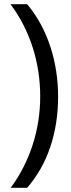

<svg xmlns="http://www.w3.org/2000/svg" viewBox="-20 -709 336 912"><path d="M256 -250C256 -410 209 -570 109 -689H30C124 -563 171 -410 171 -250C171 -92 121 61 31 183H109C205 73 256 -77 256 -250Z"/></svg>

Font: Noto Sans Syriac Western
Style: Regular
Weight: 400
Designer: Patrick Giasson and the Monotype Design Team
Foundry: Monotype Imaging Inc.
Version: Version 3.000